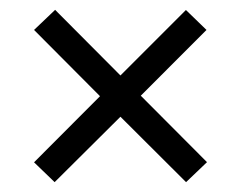

<svg xmlns="http://www.w3.org/2000/svg" viewBox="-20 -494 493 388"><path d="M90.4 -125.9 223.4 -258.1 356 -125.9 398.3 -166.3 264.5 -300.6 397.3 -433.5 355.7 -473.8 223.4 -341.5 91.4 -474.1 48.8 -433.5 182.1 -299.6 48.8 -166Z"/></svg>

Font: SaysetthaMai Thin
Style: Regular
Weight: 100
Designer: John M. Durdin
Foundry: Lao Script for Windows
Version: Version 1.101